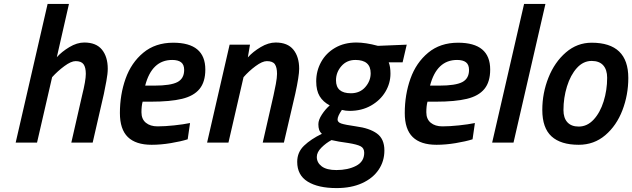

<svg xmlns="http://www.w3.org/2000/svg" viewBox="-20 -728 3227 980"><path d="M223 -708H332L270 -436Q295 -464 334 -487.5Q373 -511 410 -511Q471 -511 500.5 -474.5Q530 -438 530 -377Q530 -352 523 -314.5Q516 -277 510 -248L453 0H344L399 -241Q418 -317 418 -351Q418 -384 406.5 -400Q395 -416 366 -416Q343 -416 308.5 -390.5Q274 -365 246 -334L169 0H60Z M592 -151Q592 -245 621 -326.5Q650 -408 711.5 -459Q773 -510 864 -510Q1028 -510 1028 -373Q1028 -310 998.5 -274Q969 -238 909 -223.5Q849 -209 750 -209H708Q702 -187 702 -155Q702 -120 724.5 -101.5Q747 -83 784 -83Q821 -83 868.5 -88Q916 -93 950 -100L938 -17Q903 -6 852 2.5Q801 11 754 11Q673 11 632.5 -28.5Q592 -68 592 -151ZM768 -291Q851 -291 885.5 -309Q920 -327 920 -371Q920 -398 904.5 -410Q889 -422 859 -422Q755 -422 721 -291Z M1152 -500H1256L1245 -435Q1271 -464 1310.5 -487.5Q1350 -511 1387 -511Q1448 -511 1477.5 -474.5Q1507 -438 1507 -377Q1507 -340 1487 -249L1429 0H1321L1376 -241Q1382 -267 1388 -299.5Q1394 -332 1394 -351Q1394 -384 1383 -400Q1372 -416 1342 -416Q1319 -416 1284.5 -390.5Q1250 -365 1223 -334L1146 0H1037Z M1497 98Q1497 49 1532 15.5Q1567 -18 1623 -45Q1613 -54 1609 -65.5Q1605 -77 1605 -94Q1605 -116 1623 -143.5Q1641 -171 1663 -190Q1629 -208 1611.5 -237Q1594 -266 1594 -313Q1594 -366 1619 -411.5Q1644 -457 1690.5 -484Q1737 -511 1799 -511Q1846 -511 1909 -494L2056 -500L2035 -410H1964Q1973 -388 1973 -352Q1973 -303 1947 -259.5Q1921 -216 1873.5 -189Q1826 -162 1764 -162Q1745 -162 1725 -167Q1703 -135 1703 -118Q1703 -104 1722 -97.5Q1741 -91 1797 -83Q1866 -74 1904 -46.5Q1942 -19 1942 40Q1942 95 1912.5 138.5Q1883 182 1828 207Q1773 232 1698 232Q1604 232 1550.5 199Q1497 166 1497 98ZM1872 -354Q1872 -422 1794 -422Q1750 -422 1722.5 -390.5Q1695 -359 1695 -318Q1695 -252 1771 -252Q1817 -252 1844.5 -283.5Q1872 -315 1872 -354ZM1839 52Q1839 28 1820.5 18.5Q1802 9 1758 2Q1705 -5 1672 -13Q1644 2 1620.5 25.5Q1597 49 1597 73Q1597 102 1622 121Q1647 140 1697 140Q1756 140 1797.5 118.5Q1839 97 1839 52Z M2046 -151Q2046 -245 2075 -326.5Q2104 -408 2165.5 -459Q2227 -510 2318 -510Q2482 -510 2482 -373Q2482 -310 2452.5 -274Q2423 -238 2363 -223.5Q2303 -209 2204 -209H2162Q2156 -187 2156 -155Q2156 -120 2178.5 -101.5Q2201 -83 2238 -83Q2275 -83 2322.5 -88Q2370 -93 2404 -100L2392 -17Q2357 -6 2306 2.5Q2255 11 2208 11Q2127 11 2086.5 -28.5Q2046 -68 2046 -151ZM2222 -291Q2305 -291 2339.5 -309Q2374 -327 2374 -371Q2374 -398 2358.5 -410Q2343 -422 2313 -422Q2209 -422 2175 -291Z M2655 -708H2764L2601 0H2492Z M2748 -167Q2748 -253 2779.5 -332Q2811 -411 2868.5 -460.5Q2926 -510 3000 -510Q3187 -510 3187 -330Q3187 -244 3157 -165.5Q3127 -87 3069.5 -38Q3012 11 2934 11Q2842 11 2795 -32Q2748 -75 2748 -167ZM3079 -331Q3079 -372 3059 -394.5Q3039 -417 3000 -417Q2957 -417 2924.5 -381Q2892 -345 2874 -287Q2856 -229 2856 -166Q2856 -126 2876 -104Q2896 -82 2934 -82Q2977 -82 3010 -117.5Q3043 -153 3061 -210.5Q3079 -268 3079 -331Z"/></svg>

Font: Cairo SemiBold
Style: Italic
Weight: 600
Italic angle: -13°
Designer: Mohamed Gaber, Accademia di Belle Arti di Urbino and others
Foundry: Kief Type Foundry, Accademia di Belle Arti di Urbino and others
Version: Version 3.011